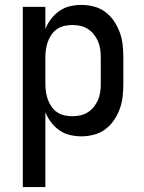

<svg xmlns="http://www.w3.org/2000/svg" viewBox="-20 -548 588 783"><path d="M73 215V-520H165V-430Q174 -452 188.5 -471Q203 -490 222.5 -503.5Q242 -517 265 -522.5Q288 -528 311 -528Q337 -528 362.5 -521.5Q388 -515 409 -499.5Q430 -484 444.5 -462.5Q459 -441 468 -417Q477 -393 480 -367Q483 -341 483 -315V-205Q483 -179 480 -153Q477 -127 468 -103Q459 -79 444.5 -57.5Q430 -36 409 -20.5Q388 -5 362.5 1.5Q337 8 311 8Q288 8 265 2.5Q242 -3 222.5 -16.5Q203 -30 188.5 -49Q174 -68 165 -90V215ZM275 -74Q291 -74 307.5 -77.5Q324 -81 338 -90Q352 -99 362.5 -112Q373 -125 379.5 -140Q386 -155 388.5 -171.5Q391 -188 391 -205V-315Q391 -332 388.5 -348.5Q386 -365 379.5 -380Q373 -395 362.5 -408Q352 -421 338 -430Q324 -439 307.5 -442.5Q291 -446 275 -446Q259 -446 243 -442.5Q227 -439 213.5 -430Q200 -421 190.5 -407.5Q181 -394 175.5 -379Q170 -364 167.5 -347.5Q165 -331 165 -315V-205Q165 -189 167.5 -172.5Q170 -156 175.5 -141Q181 -126 190.5 -112.5Q200 -99 213.5 -90Q227 -81 243 -77.5Q259 -74 275 -74Z"/></svg>

Font: Iosevka Semi-Condensed Medium
Style: Regular
Weight: 500
Monospace: yes
Designer: Belleve Invis
Foundry: Belleve Invis
Version: Version 27.3.5